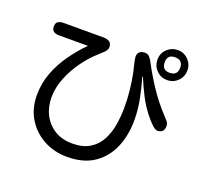

<svg xmlns="http://www.w3.org/2000/svg" viewBox="-145 -997 1291 1216"><g transform="rotate(20 500.0 -389.0)"><path d="M852.5 -625Q810.5 -625 781.2 -654.8Q752 -684.6 752 -726.6Q752 -769.5 782.2 -798.3Q812.5 -827.1 854.5 -827.1Q895.5 -827.1 924.8 -797.4Q954.1 -767.6 954.1 -726.6Q954.1 -684.6 924.8 -654.8Q895.5 -625 852.5 -625ZM852.5 -673.8Q905.3 -673.8 905.3 -726.6Q905.3 -778.3 852.5 -778.3Q800.8 -778.3 800.8 -726.6Q800.8 -673.8 852.5 -673.8ZM423.8 48.8Q336.9 48.8 265.6 10.3Q194.3 -28.3 152.8 -96.7Q111.3 -165 111.3 -253.9Q111.3 -334 138.2 -405.3Q165 -476.6 210 -540Q254.9 -603.5 308.6 -657.2H114.3Q92.8 -657.2 78.1 -666Q63.5 -674.8 63.5 -699.2Q63.5 -723.6 78.1 -732.4Q92.8 -741.2 114.3 -741.2H383.8Q407.2 -741.2 423.3 -731Q439.5 -720.7 439.5 -695.3Q439.5 -677.7 421.4 -659.7Q403.3 -641.6 390.6 -630.9Q342.8 -589.8 299.8 -530.8Q256.8 -471.7 230 -405.3Q203.1 -338.9 203.1 -273.4Q203.1 -207 230.5 -154.8Q257.8 -102.5 307.6 -72.3Q357.4 -42 424.8 -42Q497.1 -42 543 -70.3Q588.9 -98.6 614.3 -146Q639.6 -193.4 649.4 -252Q659.2 -310.5 659.2 -371.1Q659.2 -427.7 653.3 -483.4Q647.5 -539.1 636.7 -593.8Q632.8 -611.3 628.4 -628.9Q624 -646.5 620.1 -664.1Q619.1 -670.9 617.2 -679.7Q615.2 -688.5 615.2 -695.3Q615.2 -718.8 628.4 -729.5Q641.6 -740.2 664.1 -740.2Q683.6 -740.2 695.3 -726.6Q707 -712.9 714.8 -697.3Q755.9 -619.1 805.2 -545.4Q854.5 -471.7 915 -407.2Q925.8 -396.5 938 -381.8Q950.2 -367.2 950.2 -350.6Q950.2 -302.7 905.3 -302.7Q891.6 -302.7 874 -318.4Q856.4 -334 840.8 -352.5Q825.2 -371.1 817.4 -380.9Q781.2 -427.7 753.4 -482.4Q725.6 -537.1 703.1 -591.8L701.2 -593.8V-594.7Q701.2 -594.7 700.7 -593.8Q700.2 -592.8 699.2 -590.8Q718.8 -524.4 732.4 -454.1Q746.1 -383.8 746.1 -314.5Q746.1 -212.9 710.9 -130.4Q675.8 -47.9 604.5 0.5Q533.2 48.8 423.8 48.8Z"/></g></svg>

Font: Kosugi Maru
Style: Regular
Weight: 400
Designer: MOTOYA
Version: Version 4.002